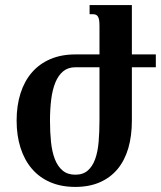

<svg xmlns="http://www.w3.org/2000/svg" viewBox="-20 -736 644 767"><path d="M377.4 -467.3H280.8Q252 -467.3 232.4 -451.2Q212.9 -435.1 201.2 -406.5Q189.5 -377.9 184.6 -338.9Q179.7 -299.8 179.7 -253.9Q179.7 -208 183.8 -168.5Q188 -128.9 199.2 -100.1Q210.4 -71.3 230.2 -54.7Q250 -38.1 280.8 -38.1Q311.5 -38.1 330.6 -54.7Q349.6 -71.3 360.1 -100.3Q370.6 -129.4 374 -169.2Q377.4 -209 377.4 -255.4ZM377.4 -630.9Q377.4 -646 376 -655.3Q374.5 -664.6 371.1 -669.9Q367.7 -675.3 362.8 -677.2Q357.9 -679.2 351.6 -679.2H337.9V-715.8H506.8V-518.6H602.5V-467.3H506.8V-253.4Q506.8 -193.4 492.7 -144.5Q478.5 -95.7 450.2 -61.3Q421.9 -26.9 379.4 -8.1Q336.9 10.7 280.8 10.7Q224.6 10.7 180.9 -8.1Q137.2 -26.9 107.4 -61.8Q77.6 -96.7 62 -145.5Q46.4 -194.3 46.4 -254.4Q46.4 -314.5 62 -363.3Q77.6 -412.1 107.4 -446.5Q137.2 -481 180.9 -499.8Q224.6 -518.6 280.8 -518.6H377.4Z"/></svg>

Font: Arian AMU Serif
Style: Bold
Weight: 700
Designer: Ruben Hakobyan (Tarumian)
Foundry: Ruben Hakobyan (Tarumian)
Version: Version 1.002